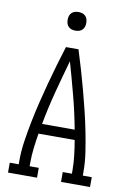

<svg xmlns="http://www.w3.org/2000/svg" viewBox="-101 -996 701 1056"><g transform="rotate(10 250.0 -468.5)"><path d="M21 0V-55H71V-74Q71 -130 79.5 -186Q88 -242 99 -297.5Q110 -353 123.5 -408Q137 -463 151.5 -517.5Q166 -572 182 -626.5Q198 -681 215 -735H285Q302 -681 318 -626.5Q334 -572 348.5 -517.5Q363 -463 376.5 -408Q390 -353 401 -297.5Q412 -242 420.5 -186Q429 -130 429 -74V-55H479V0H317V-55H368V-74Q368 -115 363 -157Q358 -199 351 -240H149Q142 -199 137 -157Q132 -115 132 -74V-55H183V0ZM159 -296H341Q324 -388 300 -479.5Q276 -571 250 -662Q224 -571 200 -479.5Q176 -388 159 -296ZM250 -833Q239 -833 229 -836Q219 -839 211.5 -846.5Q204 -854 201 -864Q198 -874 198 -885Q198 -896 201 -906Q204 -916 211.5 -923.5Q219 -931 229 -934Q239 -937 250 -937Q261 -937 271 -934Q281 -931 288.5 -923.5Q296 -916 299 -906Q302 -896 302 -885Q302 -874 299 -864Q296 -854 288.5 -846.5Q281 -839 271 -836Q261 -833 250 -833Z"/></g></svg>

Font: Iosevka Curly Slab Light
Style: Regular
Weight: 300
Monospace: yes
Designer: Belleve Invis
Foundry: Belleve Invis
Version: Version 22.1.2; ttfautohint (v1.8.4)